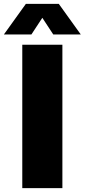

<svg xmlns="http://www.w3.org/2000/svg" viewBox="-66 -971 437 991"><path d="M49 0V-740H256V0ZM351 -793H209L152.5 -879L96 -793H-46L67.5 -951H237.5Z"/></svg>

Font: Encode Sans Semi Condensed Black
Style: Regular
Weight: 900
Width: 4
Designer: Multiple Designers
Foundry: Impallari Type
Version: Version 2.000